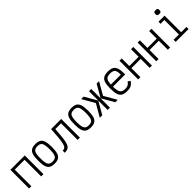

<svg xmlns="http://www.w3.org/2000/svg" viewBox="454 -2669 4492 4492"><g transform="rotate(-45 2700.0 -422.5)"><path d="M63 0V-618H538V0H463V-549H138V0Z M900 14Q815 14 765 -17Q715 -48 694 -119Q673 -190 673 -309Q673 -429 694 -500Q715 -571 765 -601.5Q815 -632 900 -632Q986 -632 1035.5 -601.5Q1085 -571 1106.5 -500Q1128 -429 1128 -309Q1128 -190 1106.5 -119Q1085 -48 1035.5 -17Q986 14 900 14ZM900 -55Q959 -55 992 -78.5Q1025 -102 1039 -157.5Q1053 -213 1053 -309Q1053 -407 1039 -462Q1025 -517 992 -540Q959 -563 900 -563Q842 -563 808.5 -540Q775 -517 761.5 -462Q748 -407 748 -309Q748 -213 761.5 -157.5Q775 -102 808.5 -78.5Q842 -55 900 -55Z M1670 0V-549H1431V-618H1745V0ZM1245 0V-70Q1279 -70 1302.5 -80.5Q1326 -91 1342.5 -122.5Q1359 -154 1371 -214.5Q1383 -275 1392 -373.5Q1401 -472 1410 -618H1485Q1474 -462 1464.5 -353.5Q1455 -245 1440.5 -175.5Q1426 -106 1402.5 -68Q1379 -30 1341 -15Q1303 0 1245 0Z M2100 14Q2015 14 1965 -17Q1915 -48 1894 -119Q1873 -190 1873 -309Q1873 -429 1894 -500Q1915 -571 1965 -601.5Q2015 -632 2100 -632Q2186 -632 2235.5 -601.5Q2285 -571 2306.5 -500Q2328 -429 2328 -309Q2328 -190 2306.5 -119Q2285 -48 2235.5 -17Q2186 14 2100 14ZM2100 -55Q2159 -55 2192 -78.5Q2225 -102 2239 -157.5Q2253 -213 2253 -309Q2253 -407 2239 -462Q2225 -517 2192 -540Q2159 -563 2100 -563Q2042 -563 2008.5 -540Q1975 -517 1961.5 -462Q1948 -407 1948 -309Q1948 -213 1961.5 -157.5Q1975 -102 2008.5 -78.5Q2042 -55 2100 -55Z M2738 -309 2916 -618H2997L2819 -309ZM2403 0 2581 -309H2663L2485 0ZM2581 -309 2403 -618H2485L2663 -309ZM2663 0V-618H2738V0ZM2916 0 2738 -309H2819L2997 0Z M3303 14Q3210 14 3156.5 -15.5Q3103 -45 3081 -116Q3059 -187 3059 -309Q3059 -432 3081 -502.5Q3103 -573 3156.5 -602.5Q3210 -632 3303 -632Q3394 -632 3446 -601.5Q3498 -571 3520 -497.5Q3542 -424 3542 -297H3088V-366H3465Q3465 -441 3450.5 -484Q3436 -527 3400.5 -545Q3365 -563 3303 -563Q3238 -563 3201.5 -540.5Q3165 -518 3149.5 -465Q3134 -412 3134 -318Q3134 -219 3149.5 -161.5Q3165 -104 3201.5 -79.5Q3238 -55 3303 -55Q3340 -55 3367 -63Q3394 -71 3417.5 -89.5Q3441 -108 3465 -141L3525 -101Q3495 -57 3464.5 -32Q3434 -7 3395.5 3.5Q3357 14 3303 14Z M4054 0V-618H4129V0ZM3672 0V-618H3747V0ZM3701 -298V-367H4100V-298Z M4654 0V-618H4729V0ZM4272 0V-618H4347V0ZM4301 -298V-367H4700V-298Z M5089 0V-596L5136 -549H4963V-618H5164V0ZM4914 0V-69H5339V0ZM5105 -732Q5067 -732 5052.5 -745.5Q5038 -759 5038 -796Q5038 -832 5052.5 -845.5Q5067 -859 5105 -859Q5144 -859 5158.5 -845.5Q5173 -832 5173 -796Q5173 -759 5158.5 -745.5Q5144 -732 5105 -732Z"/></g></svg>

Font: Victor Mono
Style: Regular
Weight: 400
Monospace: yes
Designer: Rune Bjørnerås
Version: Version 1.561;gftools[0.9.30]